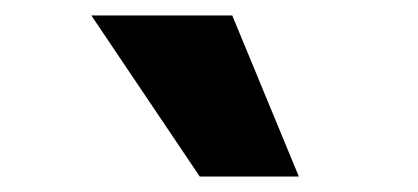

<svg xmlns="http://www.w3.org/2000/svg" viewBox="-20 -790 540 248"><path d="M238 -562 98 -770H280L366 -562Z"/></svg>

Font: Nunito Sans 10pt SemiExpanded Black
Style: Italic
Weight: 900
Width: 6
Italic angle: -9°
Designer: Vernon Adams
Foundry: Vernon Adams
Version: Version 3.101;gftools[0.9.27]